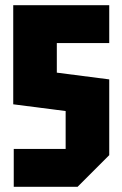

<svg xmlns="http://www.w3.org/2000/svg" viewBox="-20 -720 472 740"><path d="M401 -554H199V-440L401 -414V-122L279 0H33V-146H233V-292L31 -318V-700H401Z"/></svg>

Font: Tektur Condensed
Style: Bold
Weight: 700
Width: 3
Designer: Adam Jagosz
Foundry: Adam Jagosz
Version: Version 1.005;gftools[0.9.30]